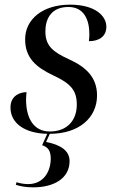

<svg xmlns="http://www.w3.org/2000/svg" viewBox="-20 -565 504 825"><path d="M123 240C211 240 279 202 279 127C279 83 241 57 178 45L194 10C318 10 397 -58 397 -155C397 -232 350 -277 277 -310C207 -342 175 -368 175 -430C175 -484 200 -535 274 -535C339 -535 364 -483 364 -418C364 -408 363 -398 362 -388C405 -388 437 -408 437 -450C437 -496 390 -545 281 -545C163 -545 88 -482 88 -396C88 -316 135 -276 209 -241C282 -207 310 -178 310 -116C310 -44 265 0 194 0C122 0 92 -61 92 -137C92 -147 93 -158 94 -169C70 -169 25 -157 25 -103C25 -35 87 8 183 10L161 59C187 67 198 84 198 116C198 171 168 226 101 226C84 226 67 223 51 218L48 229C67 235 88 240 123 240Z"/></svg>

Font: Noto Serif Display
Style: Italic
Weight: 400
Italic angle: -12°
Designer: Monotype Design Team
Foundry: Monotype Imaging Inc.
Version: Version 2.009